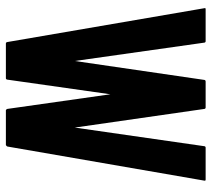

<svg xmlns="http://www.w3.org/2000/svg" viewBox="-54 -682 736 669"><g transform="rotate(90 314.5 -348.0)"><path d="M132 0Q128 0 127 -5L9 -692Q8 -696 12 -696H124Q128 -696 129 -692L193 -240L259 -692Q260 -696 265 -696H355Q359 -696 360 -692L425 -240L490 -692Q491 -696 495 -696H606Q611 -696 610 -692L491 -5Q490 -3 488 -1.5Q486 0 486 0H365Q362 0 360 -5L309 -364L258 -5Q257 0 253 0Z"/></g></svg>

Font: Staatliches
Style: Regular
Weight: 400
Designer: Brian LaRossa & Erica Carras
Foundry: Type Brut Foundry
Version: Version 1.000; ttfautohint (v1.8.2) -l 8 -r 50 -G 200 -x 14 